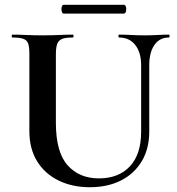

<svg xmlns="http://www.w3.org/2000/svg" viewBox="-20 -770 743 804"><path d="M571 -497Q571 -550 546.5 -581.5Q522 -613 478 -613Q476 -613 476 -619Q476 -625 478 -625Q503 -625 529.5 -623.5Q556 -622 587 -622Q614 -622 640 -623.5Q666 -625 688 -625Q690 -625 690 -619Q690 -613 688 -613Q648 -613 626.5 -581.5Q605 -550 605 -497V-219Q605 -148 574 -95.5Q543 -43 487 -14.5Q431 14 356 14Q283 14 225.5 -14Q168 -42 135.5 -94.5Q103 -147 103 -221V-544Q103 -573 98 -587.5Q93 -602 77.5 -607.5Q62 -613 32 -613Q29 -613 29 -619Q29 -625 32 -625Q58 -625 90 -623.5Q122 -622 158 -622Q196 -622 228 -623.5Q260 -625 285 -625Q288 -625 288 -619Q288 -613 285 -613Q255 -613 240 -607Q225 -601 219.5 -586Q214 -571 214 -542V-256Q214 -133 263 -78Q312 -23 394 -23Q477 -23 524 -73.5Q571 -124 571 -218ZM247 -713Q241 -713 238.5 -722.5Q236 -732 238.5 -741Q241 -750 247 -750H498Q505 -750 507.5 -741Q510 -732 507.5 -722.5Q505 -713 498 -713Z"/></svg>

Font: Cormorant
Style: Bold
Weight: 700
Designer: Christian Thalmann (Catharsis Fonts)
Foundry: Catharsis Fonts
Version: Version 4.000